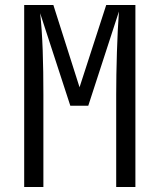

<svg xmlns="http://www.w3.org/2000/svg" viewBox="-20 -750 640 770"><path d="M77 0H154V-370C154 -494 151 -610 141 -697L262 -326H334L457 -704C450 -613 446 -469 446 -370V0H523V-730H406L299 -400L194 -730H77Z"/></svg>

Font: JetBrains Mono Light
Style: Regular
Weight: 336
Monospace: yes
Designer: Philipp Nurullin, Konstantin Bulenkov
Foundry: JetBrains
Version: Version 2.305